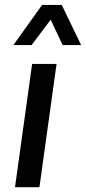

<svg xmlns="http://www.w3.org/2000/svg" viewBox="-20 -776 356 796"><path d="M42.2 0 113.2 -511H214.5L143.5 0ZM35.5 -589.2 154.5 -755.5H236L316.2 -589.2H239.8L167.8 -741H225.2L111.2 -589.2Z"/></svg>

Font: Chivo Medium
Style: Italic
Weight: 500
Italic angle: -8.05°
Designer: Hector Gatti
Foundry: Omnibus-Type
Version: Version 2.002